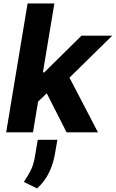

<svg xmlns="http://www.w3.org/2000/svg" viewBox="-20 -747 654 1084"><path d="M14.9 0 135.7 -727.3H286.9L222.3 -338.4H230.1L440 -545.5H613.6L372.2 -308.6L533 0H355.8L244 -220.2L195 -173.3L166.2 0ZM304 42.3 290.8 117.9Q281.6 176.1 256.9 227.3Q232.2 278.4 189.3 316.8L114.7 280.2Q137.8 245.7 154.3 213.2Q170.8 180.8 179 126.1L193.2 42.3Z"/></svg>

Font: Inter UI
Style: Bold Italic
Weight: 700
Italic angle: 9.39999°
Designer: Rasmus Andersson
Foundry: rsms
Version: 3.2;8d6f07862